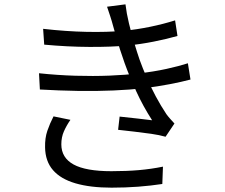

<svg xmlns="http://www.w3.org/2000/svg" viewBox="-20 -818 1040 886"><path d="M179 -685Q284 -673 379.5 -671Q475 -669 552 -676Q613 -682 673.5 -694.5Q734 -707 788 -724L799 -652Q750 -638 689.5 -626Q629 -614 569 -608Q493 -601 392.5 -601.5Q292 -602 184 -612ZM160 -480Q245 -471 328 -468.5Q411 -466 485 -469Q559 -472 617 -479Q689 -487 748 -500Q807 -513 847 -526L859 -451Q818 -440 763 -429.5Q708 -419 645 -411Q583 -404 504 -400.5Q425 -397 337.5 -398.5Q250 -400 164 -405ZM502 -698Q496 -721 488.5 -743.5Q481 -766 474 -787L559 -798Q564 -756 575 -710.5Q586 -665 599 -621.5Q612 -578 624 -543Q638 -504 657 -460Q676 -416 699 -373Q722 -330 748 -291Q756 -280 765.5 -269.5Q775 -259 785 -248L744 -187Q716 -195 678 -200.5Q640 -206 600 -210.5Q560 -215 525 -219L532 -280Q572 -276 615 -271Q658 -266 682 -263Q640 -328 608.5 -397Q577 -466 555 -527Q543 -561 533.5 -590.5Q524 -620 516.5 -647Q509 -674 502 -698ZM305 -265Q287 -239 275 -212Q263 -185 263 -152Q263 -90 319.5 -59Q376 -28 494 -28Q564 -28 621 -33Q678 -38 732 -49L729 31Q677 39 618 43.5Q559 48 495 48Q397 48 328.5 28Q260 8 224.5 -33Q189 -74 188 -138Q187 -181 198.5 -214.5Q210 -248 227 -281Z"/></svg>

Font: Noto Sans SC Thin
Style: Regular
Weight: 400
Version: Version 2.004-H2;hotconv 1.0.118;makeotfexe 2.5.65603